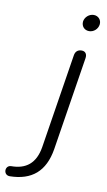

<svg xmlns="http://www.w3.org/2000/svg" viewBox="-215 -724 536 962"><g transform="rotate(10 53.0 -243.5)"><path d="M-92 191C18 189 84 135 103 18L178 -456C182 -478 172 -492 153 -492C133 -492 121 -481 118 -461L42 19C28 104 -20 140 -95 140C-128 141 -128 192 -92 191ZM172 -594C195 -594 216 -612 219 -636C222 -659 205 -678 182 -678C158 -678 137 -659 134 -636C132 -612 148 -594 172 -594Z"/></g></svg>

Font: SN Pro Light
Style: Italic
Weight: 300
Italic angle: -8.99998°
Designer: Tobias Whetton
Foundry: Supernotes
Version: Version 1.001;Glyphs 3.2 (3249)